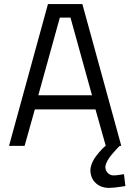

<svg xmlns="http://www.w3.org/2000/svg" viewBox="-20 -712 636 937"><path d="M324 -626 429 -247H167L272 -626ZM100 0 150 -178H446L496 -1Q478 13 451 47Q424 81 421 118Q422 159 448 182Q473 205 513 205Q540 204 565 200Q590 197 592 196L585 138Q583 138 565 141Q547 144 535 144Q517 144 506 132Q494 120 494 101Q498 74 528 39Q558 5 564 0H572L382 -692H214L24 0Z"/></svg>

Font: RazerF5
Style: Regular
Weight: 400
Foundry: Razer Inc.
Version: Version 2